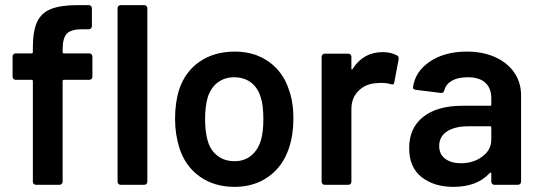

<svg xmlns="http://www.w3.org/2000/svg" viewBox="-20 -720 2104 748"><path d="M328 -512Q333 -512 336.5 -508.5Q340 -505 340 -500V-421Q340 -416 336.5 -412.5Q333 -409 328 -409H229Q224 -409 224 -404V-12Q224 -7 220.5 -3.5Q217 0 212 0H120Q115 0 111.5 -3.5Q108 -7 108 -12V-404Q108 -409 103 -409H41Q36 -409 32.5 -412.5Q29 -416 29 -421V-500Q29 -505 32.5 -508.5Q36 -512 41 -512H103Q108 -512 108 -517V-535Q108 -600 125 -635.5Q142 -671 180 -685.5Q218 -700 282 -700Q287 -700 291 -700H326Q331 -700 334.5 -696.5Q338 -693 338 -688V-618Q338 -613 334.5 -609.5Q331 -606 326 -606H300Q257 -606 240.5 -589Q224 -572 224 -527V-517Q224 -512 229 -512ZM450 0Q445 0 441.5 -3.5Q438 -7 438 -12V-688Q438 -693 441.5 -696.5Q445 -700 450 -700H542Q547 -700 550.5 -696.5Q554 -693 554 -688V-12Q554 -7 550.5 -3.5Q547 0 542 0Z M894 8Q815 8 758.5 -32Q702 -72 679 -143Q662 -197 662 -257Q662 -321 678 -371Q701 -441 758 -480Q815 -519 895 -519Q971 -519 1026.5 -480Q1082 -441 1105 -372Q1123 -324 1123 -258Q1123 -195 1106 -144Q1083 -73 1027 -32.5Q971 8 894 8ZM894 -92Q931 -92 957.5 -113Q984 -134 996 -172Q1006 -205 1006 -256Q1006 -310 996 -340Q985 -378 958 -398.5Q931 -419 892 -419Q855 -419 828 -398.5Q801 -378 789 -340Q779 -305 779 -256Q779 -207 789 -172Q800 -134 827.5 -113Q855 -92 894 -92Z M1471 -517Q1503 -517 1527 -504Q1533 -501 1533 -493Q1533 -491 1533 -489L1516 -399Q1515 -391 1509 -391Q1506 -391 1502 -392Q1487 -397 1467 -397Q1454 -397 1447 -396Q1405 -394 1377 -366.5Q1349 -339 1349 -295V-12Q1349 -7 1345.5 -3.5Q1342 0 1337 0H1245Q1240 0 1236.5 -3.5Q1233 -7 1233 -12V-499Q1233 -504 1236.5 -507.5Q1240 -511 1245 -511H1337Q1342 -511 1345.5 -507.5Q1349 -504 1349 -499V-454Q1349 -450 1350 -449.5Q1351 -449 1351 -449Q1352 -449 1354 -452Q1396 -517 1471 -517Z M1799 -519Q1862 -519 1910 -497Q1958 -475 1984 -436.5Q2010 -398 2010 -349V-12Q2010 -7 2006.5 -3.5Q2003 0 1998 0H1906Q1901 0 1897.5 -3.5Q1894 -7 1894 -12V-44Q1894 -47 1893 -47.5Q1892 -48 1891 -48Q1890 -48 1888 -46Q1839 8 1746 8Q1671 8 1622.5 -30Q1574 -68 1574 -143Q1574 -221 1628.5 -264.5Q1683 -308 1782 -308H1889Q1894 -308 1894 -313V-337Q1894 -376 1871 -397.5Q1848 -419 1802 -419Q1764 -419 1740.5 -405.5Q1717 -392 1711 -368Q1708 -358 1700 -358Q1699 -358 1697 -358L1600 -370Q1595 -371 1592 -373Q1589 -375 1589 -378Q1589 -379 1589 -380Q1597 -441 1654.5 -480Q1712 -519 1799 -519ZM1775 -84Q1824 -84 1859 -110Q1894 -136 1894 -176V-223Q1894 -228 1889 -228H1805Q1752 -228 1721.5 -208Q1691 -188 1691 -151Q1691 -119 1714.5 -101.5Q1738 -84 1775 -84Z"/></svg>

Font: LinhAnh SemBd
Style: Regular
Weight: 600
Monospace: yes
Designer: Jeremy Tribby
Foundry: Tribby Type
Version: Version 1.408